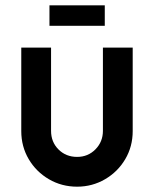

<svg xmlns="http://www.w3.org/2000/svg" viewBox="-20 -692 579 722"><path d="M60 -199V-513H172V-200Q172 -158 200 -130Q228 -102 270 -102Q311 -102 339 -130.5Q367 -159 367 -200V-513H479V-199Q479 -141 451 -93.5Q423 -46 375 -18Q327 10 270 10Q212 10 164 -18Q116 -46 88 -93.5Q60 -141 60 -199ZM166 -672H374V-595H166Z"/></svg>

Font: Lineal Medium
Style: Regular
Weight: 600
Designer: Created by Frank Adebiaye with contributions from Anton Moglia & Ariel Martín Pérez
Created by Frank ADEBIAYE with FontF
Foundry: Velvetyne Type Foundry
Version: Version 2.000